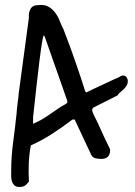

<svg xmlns="http://www.w3.org/2000/svg" viewBox="-20 -742 537 762"><path d="M24.4 -61.5Q24.4 -120.1 32.2 -177.7Q40 -235.4 45.9 -293Q45.9 -295.9 46.9 -306.2Q47.9 -316.4 49.3 -328.1Q50.8 -339.8 52.2 -350.1Q53.7 -360.4 53.7 -363.3V-367.2L94.7 -671.9Q92.8 -691.4 101.1 -706.5Q109.4 -721.7 131.8 -721.7Q156.2 -724.6 172.4 -715.3Q188.5 -706.1 199.2 -691.4Q210 -676.8 216.8 -659.2Q223.6 -641.6 231.4 -627Q236.3 -613.3 243.7 -594.7Q251 -576.2 261.2 -547.9Q271.5 -519.5 285.6 -478.5Q299.8 -437.5 318.4 -378.9L322.3 -375Q329.1 -378.9 348.1 -387.7Q367.2 -396.5 388.2 -406.2Q409.2 -416 427.7 -424.8Q446.3 -433.6 454.1 -436.5Q455.1 -438.5 459.5 -439.9Q463.9 -441.4 465.8 -442.4H467.8Q477.5 -442.4 482.4 -435.1Q487.3 -427.7 487.3 -420.9Q487.3 -410.2 482.4 -402.3Q477.5 -394.5 471.2 -388.2Q464.8 -381.8 457.5 -376Q450.2 -370.1 446.3 -363.3L349.6 -314.5Q345.7 -309.6 345.7 -306.6Q345.7 -298.8 354 -282.2Q362.3 -265.6 367.2 -255.9Q370.1 -250 377 -234.4Q383.8 -218.8 391.6 -202.1Q399.4 -185.5 406.7 -170.4Q414.1 -155.3 417 -149.4V-146.5Q417 -111.3 381.8 -111.3Q371.1 -111.3 359.4 -113.8Q347.7 -116.2 341.8 -127.9L276.4 -267.6H267.6Q230.5 -239.3 188.5 -211.9Q146.5 -184.6 102.5 -165Q95.7 -129.9 94.2 -93.8Q92.8 -57.6 94.7 -21.5Q86.9 -10.7 79.1 -5.4Q71.3 0 57.6 0Q43.9 0 37.1 -6.3Q30.3 -12.7 27.3 -22Q24.4 -31.2 24.4 -42Q24.4 -52.7 24.4 -61.5ZM111.3 -251Q140.6 -262.7 168.5 -282.2Q196.3 -301.8 221.7 -318.4Q224.6 -320.3 229 -322.3Q233.4 -324.2 237.3 -327.1Q241.2 -330.1 247.1 -334V-341.8L157.2 -597.7L153.3 -601.6Q150.4 -595.7 146 -568.4Q141.6 -541 136.2 -497.6Q130.9 -454.1 124.5 -397.5Q118.2 -340.8 111.3 -276.4Z"/></svg>

Font: Covered By Your Grace
Style: Regular
Weight: 400
Designer: Kimberly Geswein
Foundry: Kimberly Geswein
Version: Version 1.0